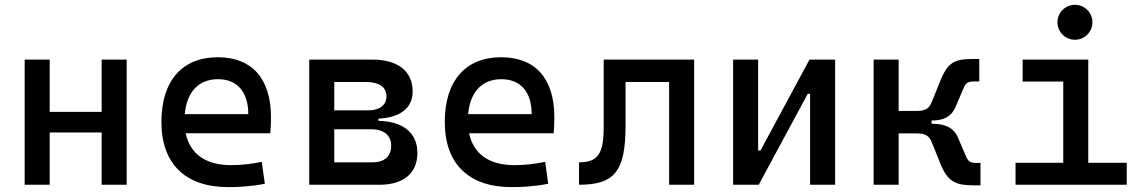

<svg xmlns="http://www.w3.org/2000/svg" viewBox="-20 -764 4728 794"><path d="M400.4 0H503.9V-517.6H400.4V-301.3H185.5V-517.6H82V0H185.5V-216.3H400.4Z M923.8 9.8C962.9 9.8 1013.7 7.8 1075.2 -3.9L1062.5 -94.7C1019.5 -85.9 978.5 -81.1 935.5 -81.1C831.5 -81.1 766.1 -126.5 748 -212.9H1097.7C1099.6 -233.4 1100.6 -254.9 1100.6 -279.3C1100.6 -440.4 1020.5 -527.3 880.9 -527.3C732.4 -527.3 647.5 -428.7 647.5 -259.8C647.5 -85.9 747.1 9.8 923.8 9.8ZM744.1 -292C752.4 -384.3 801.8 -436.5 881.8 -436.5C960 -436.5 1006.8 -384.8 1006.8 -292Z M1258.8 0H1549.8C1648.9 0 1706.1 -47.9 1706.1 -131.8C1706.1 -214.4 1647.5 -262.2 1544.9 -264.2V-273.4C1634.8 -277.3 1686.5 -317.4 1686.5 -385.7C1686.5 -469.7 1625.5 -517.6 1519.5 -517.6H1258.8ZM1362.3 -92.8V-229.5H1514.6C1567.4 -229.5 1597.7 -204.6 1597.7 -161.1C1597.7 -117.7 1569.8 -92.8 1521.5 -92.8ZM1362.3 -307.6V-424.8H1495.1C1547.9 -424.8 1578.1 -403.3 1578.1 -366.2C1578.1 -329.1 1550.3 -307.6 1502 -307.6Z M2095.7 9.8C2134.8 9.8 2185.5 7.8 2247.1 -3.9L2234.4 -94.7C2191.4 -85.9 2150.4 -81.1 2107.4 -81.1C2003.4 -81.1 1938 -126.5 1919.9 -212.9H2269.5C2271.5 -233.4 2272.5 -254.9 2272.5 -279.3C2272.5 -440.4 2192.4 -527.3 2052.7 -527.3C1904.3 -527.3 1819.3 -428.7 1819.3 -259.8C1819.3 -85.9 1918.9 9.8 2095.7 9.8ZM1916 -292C1924.3 -384.3 1973.6 -436.5 2053.7 -436.5C2131.8 -436.5 2178.7 -384.8 2178.7 -292Z M2374.5 0C2522 0 2566.9 -56.2 2566.9 -244.6V-424.8H2747.1V0H2850.6V-517.6H2476.6V-241.2C2476.6 -127 2452.6 -92.8 2374.5 -92.8Z M3011.7 0H3117.7L3320.3 -376H3330.1V0H3433.6V-517.6H3327.6L3125 -141.6H3115.2V-517.6H3011.7Z M3592.8 0H3696.3V-212.4H3770C3811.5 -212.4 3823.2 -200.2 3834.5 -172.4L3868.2 -88.9C3898.4 -13.7 3929.7 2.4 4006.3 2.4H4034.7V-90.3H4018.6C3994.6 -90.3 3984.4 -94.7 3975.1 -116.7L3940.9 -196.8C3924.8 -233.9 3890.6 -252 3837.9 -252H3832.5V-265.6H3833C3885.7 -265.6 3915 -283.7 3931.2 -320.8L3965.3 -400.9C3974.6 -422.9 3984.9 -427.2 4008.8 -427.2H4029.8V-520H4001.5C3924.8 -520 3898.4 -503.9 3868.2 -428.7L3834.5 -345.2C3823.2 -317.4 3811.5 -305.2 3770 -305.2H3696.3V-517.6H3592.8Z M4179.7 0H4639.6V-90.8H4480.5V-517.6H4209V-426.8H4377V-90.8H4179.7ZM4425.3 -599.6C4465.3 -599.6 4497.6 -631.8 4497.6 -671.9C4497.6 -711.9 4465.3 -744.1 4425.3 -744.1C4385.3 -744.1 4353 -711.9 4353 -671.9C4353 -631.8 4385.3 -599.6 4425.3 -599.6Z"/></svg>

Font: Cascadia Code PL
Style: Regular
Weight: 400
Monospace: yes
Designer: Aaron Bell
Foundry: Saja Typeworks
Version: Version 2404.023